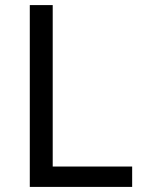

<svg xmlns="http://www.w3.org/2000/svg" viewBox="-20 -734 564 754"><path d="M97 0V-714H187V-80H499V0Z"/></svg>

Font: Noto Sans Malayalam
Style: Regular
Weight: 400
Designer: Jelle Bosma - Monotype Design Team
Foundry: Monotype Imaging Inc.
Version: Version 2.103